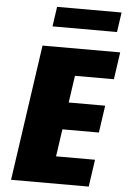

<svg xmlns="http://www.w3.org/2000/svg" viewBox="-67 -1113 770 1161"><g transform="rotate(5 318.0 -533.0)"><path d="M231.4 -1066 214.1 -946H605.6L622.9 -1066ZM635.6 -825H164.1L45.3 0H516.7L540.5 -165H304L328 -331H549.4L573.2 -496H351.7L375.4 -660H611.8Z"/></g></svg>

Font: Blink
Style: WideObl
Weight: 400
Designer: Mew Too
Foundry: Cannot Into Space Fonts
Version: Version 001.000